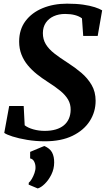

<svg xmlns="http://www.w3.org/2000/svg" viewBox="-20 -772 588 1064"><path d="M228.9 11Q177.5 11 130.3 3.1Q83.1 -4.8 49.2 -15.7Q15.3 -26.6 3.6 -35.6L30.9 -184.7H111.3L116.8 -77.7Q134.6 -63.7 164.7 -55.2Q194.9 -46.7 227.7 -46.7Q262.2 -46.7 288.7 -54.5Q315.3 -62.3 333.6 -77.3Q351.9 -92.3 361.5 -114Q371.1 -135.6 371.5 -163.2Q372.1 -194.5 357.3 -220Q342.5 -245.5 313.7 -269.1Q284.9 -292.7 243.4 -318.9Q212.4 -338.6 184.1 -361.2Q155.9 -383.8 133.7 -410.6Q111.6 -437.3 98.9 -469.8Q86.2 -502.2 86.1 -541.1Q86 -608.2 121.1 -655.2Q156.2 -702.1 216.4 -726.9Q276.7 -751.7 351.4 -751.7Q402.7 -751.7 441 -746.2Q479.2 -740.6 505.4 -732.1Q531.5 -723.6 546.1 -714.6L521.4 -573H441.1L434.2 -670.2Q419.1 -682 395.2 -688.4Q371.3 -694.7 340.9 -694.7Q305.4 -694.7 277.6 -682.1Q249.9 -669.5 233.8 -645.8Q217.8 -622.1 217.6 -588.8Q217.5 -553.9 233.9 -526.9Q250.2 -500 281.2 -475.7Q312.2 -451.4 355.8 -423.7Q395.7 -398.2 430.8 -368.5Q465.8 -338.7 487.8 -301Q509.7 -263.3 509.9 -213.7Q510 -152 477.3 -101Q444.6 -50 382 -19.5Q319.4 11 228.9 11ZM138.8 251.2 139.5 240.4Q147.1 234.9 155.9 220.1Q164.8 205.3 171.1 187.1Q177.5 168.8 176.7 153.3Q176.3 136.8 169 122.7Q161.7 108.7 147 106V69.7L225.1 37Q256.6 50.1 268.6 73Q280.7 96 280.2 129.3Q279.9 164.5 264.6 195.4Q249.2 226.2 228.1 246.8Q207.1 267.4 189 272.3Z"/></svg>

Font: Merriweather Light
Style: Italic
Weight: 300
Italic angle: -7.8°
Designer: Eben Sorkin
Foundry: Eben Sorkin
Version: Version 2.101